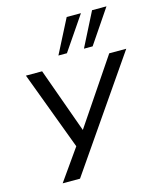

<svg xmlns="http://www.w3.org/2000/svg" viewBox="-135 -858 943 1133"><g transform="rotate(-15 336.5 -291.0)"><path d="M105 180 248 -23 253 26 60 -490H159L307 -78H291L569 -490H673L211 180ZM432 -555 537 -762H625L485 -555ZM276 -555 382 -762H469L328 -555Z"/></g></svg>

Font: Nunito Sans 10pt Expanded
Style: Italic
Weight: 400
Width: 7
Italic angle: -9°
Designer: Vernon Adams
Foundry: Vernon Adams
Version: Version 3.101;gftools[0.9.27]